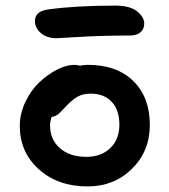

<svg xmlns="http://www.w3.org/2000/svg" viewBox="-20 -651 606 687"><path d="M183.1 -514.2Q147.5 -514.2 126.2 -532.7Q105 -551.3 105 -575.2Q105 -611.3 152.8 -617.2Q250 -630.9 393.1 -630.9Q444.8 -630.9 470.5 -610.4Q496.1 -589.8 496.1 -566.9Q496.1 -547.4 482.9 -535.6Q469.7 -523.9 445.8 -523.9Q346.7 -523.9 266.1 -519Q185.5 -514.2 183.1 -514.2ZM293 16.1Q187.5 16.1 119.1 -45.2Q50.8 -106.4 50.8 -200.2Q50.8 -244.1 70.6 -285.9Q90.3 -327.6 120.1 -356Q149.9 -384.3 183.6 -401.6Q217.3 -418.9 245.1 -418.9Q257.3 -418.9 266.1 -416Q280.8 -418.9 294.9 -418.9Q397.9 -418.9 457 -361.1Q516.1 -303.2 516.1 -204.1Q516.1 -109.9 452.1 -46.9Q388.2 16.1 293 16.1ZM159.2 -202.1Q159.2 -151.4 194.6 -120.6Q230 -89.8 289.1 -89.8Q342.3 -89.8 374.8 -121.3Q407.2 -152.8 407.2 -205.1Q407.2 -256.8 379.9 -286.4Q352.5 -315.9 305.2 -315.9Q278.3 -315.9 260.5 -306.6Q242.7 -297.4 222.2 -276.9Q216.3 -271 205.6 -259.5Q194.8 -248 191.2 -244.6Q187.5 -241.2 180.2 -237.3Q172.9 -233.4 165 -232.9Q159.2 -218.3 159.2 -202.1Z"/></svg>

Font: Shantell Sans Irregular Bouncy
Style: Regular
Weight: 500
Designer: Stephen Nixon, Anya Danilova, Shantell Martin
Foundry: Arrow Type
Version: Version 1.006;[9816181b4]